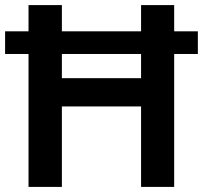

<svg xmlns="http://www.w3.org/2000/svg" viewBox="-20 -734 797 754"><path d="M92 0V-522H0V-611H92V-714H223V-611H534V-714H664V-611H757V-522H664V0H534V-316H223V0ZM223 -427H534V-522H223Z"/></svg>

Font: Noto Sans Sora Sompeng Semi
Style: Bold
Weight: 700
Designer: Monotype Design Team. David Williams.
Foundry: Monotype Imaging Inc.
Version: Version 2.101; ttfautohint (v1.8.4.7-5d5b)